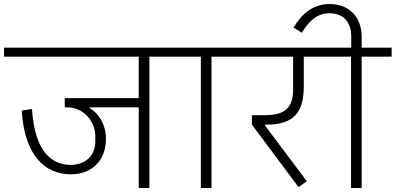

<svg xmlns="http://www.w3.org/2000/svg" viewBox="-40 -935 1968 955"><path d="M313 -68C414 -68 486 -134 487 -242C487 -320 449 -372 406 -397V-401H650V0H703V-653H851V-698H-20V-653H650V-447H282V-401H296C373 -401 434 -334 434 -257V-232C434 -166 391 -115 311 -115C225 -115 133 -171 119 -393L68 -385C82 -165 180 -68 313 -68Z M959 0H1012V-653H1161V-698H811V-653H959Z M1445 -4 1486 -34 1277 -312V-315H1287C1424 -315 1471 -380 1471 -505V-653H1598V-698H1121V-653H1418V-493C1418 -403 1382 -362 1278 -362H1213V-315Z M1706 0H1759V-653H1908V-698H1759V-751C1759 -849 1698 -915 1599 -915C1521 -915 1463 -870 1420 -798L1461 -772C1500 -836 1541 -869 1599 -869C1669 -869 1707 -824 1707 -754V-698H1558V-653H1706Z"/></svg>

Font: IBM Plex Devanagari Light
Style: Regular
Weight: 300
Designer: Mike Abbink, Paul van der Laan, Pieter van Rosmalen, Erin McLaughlin
Foundry: Bold Monday
Version: Version 1.0